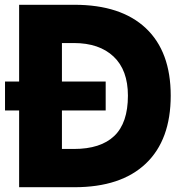

<svg xmlns="http://www.w3.org/2000/svg" viewBox="-20 -783 766 803"><path d="M291 -763Q486 -763 590 -665Q694 -567 694 -383Q694 -198 590 -99Q486 0 291 0H60V-321H1V-442H60V-763ZM289 -160Q401 -160 458 -214.5Q515 -269 515 -383Q515 -490 455 -546.5Q395 -603 289 -603H239V-442H422V-321H239V-160Z"/></svg>

Font: Open Sauce Sans Black
Style: Regular
Weight: 900
Designer: Alfredo Marco Pradil
Foundry: Creative Sauce Fz LLC
Version: Version 1.477